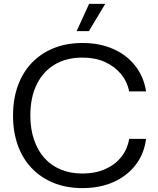

<svg xmlns="http://www.w3.org/2000/svg" viewBox="-20 -958 811 987"><path d="M404 9Q323 9 257.5 -17Q192 -43 144.5 -92Q97 -141 72 -210Q47 -279 47 -364Q47 -450 72.5 -519Q98 -588 145 -636.5Q192 -685 257.5 -711Q323 -737 404 -737Q492 -737 561.5 -706.5Q631 -676 675 -620Q719 -564 731 -488H644Q634 -539 601.5 -578Q569 -617 519 -639.5Q469 -662 404 -662Q321 -662 261 -626Q201 -590 168.5 -523.5Q136 -457 136 -364Q136 -295 155 -239.5Q174 -184 208.5 -145.5Q243 -107 292.5 -86.5Q342 -66 404 -66Q469 -66 519.5 -88Q570 -110 602.5 -150Q635 -190 644 -244H731Q721 -167 677 -110Q633 -53 563 -22Q493 9 404 9ZM374 -798 438 -938H521L437 -798Z"/></svg>

Font: Mona Sans ExtraLight
Style: Regular
Weight: 400
Version: Version 2.000